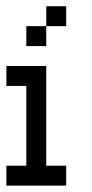

<svg xmlns="http://www.w3.org/2000/svg" viewBox="-20 -582 290 602"><path d="M62.5 -437.5V-500H125V-437.5ZM125 -500V-562.5H187.5V-500ZM0 -312.5V-375H62.5V-312.5ZM62.5 -312.5V-375H125V-312.5ZM62.5 -250V-312.5H125V-250ZM62.5 -187.5V-250H125V-187.5ZM62.5 -125V-187.5H125V-125ZM62.5 -62.5V-125H125V-62.5ZM62.5 0V-62.5H125V0ZM0 0V-62.5H62.5V0ZM125 0V-62.5H187.5V0Z"/></svg>

Font: AprilSans
Style: Regular
Weight: 400
Designer: typesprite
Version: Version 1.001;PS 001.001;hotconv 1.0.88;makeotf.lib2.5.64775